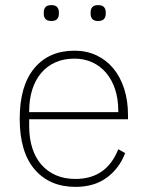

<svg xmlns="http://www.w3.org/2000/svg" viewBox="-20 -718 577 750"><path d="M275 12Q174 12 115.5 -56Q57 -124 57 -254Q57 -383 114 -451.5Q171 -520 271 -520Q318 -520 356.5 -502Q395 -484 422.5 -451Q450 -418 465 -371.5Q480 -325 480 -268V-252H94V-225Q94 -178 106 -140Q118 -102 141.5 -75Q165 -48 198.5 -33.5Q232 -19 275 -19Q396 -19 442 -135L469 -120Q446 -60 397 -24Q348 12 275 12ZM271 -489Q229 -489 196.5 -474.5Q164 -460 141 -433Q118 -406 106 -368Q94 -330 94 -284V-280H442V-286Q442 -332 429.5 -369.5Q417 -407 394.5 -433.5Q372 -460 340.5 -474.5Q309 -489 271 -489ZM181 -636Q164 -636 157.5 -644Q151 -652 151 -663V-671Q151 -682 157.5 -690Q164 -698 181 -698Q197 -698 203.5 -690Q210 -682 210 -671V-663Q210 -652 203.5 -644Q197 -636 181 -636ZM363 -636Q347 -636 340.5 -644Q334 -652 334 -663V-671Q334 -682 340.5 -690Q347 -698 363 -698Q380 -698 386.5 -690Q393 -682 393 -671V-663Q393 -652 386.5 -644Q380 -636 363 -636Z"/></svg>

Font: IBM Plex Sans Arabic ExtraLight
Style: Regular
Weight: 200
Designer: Mike Abbink, Paul van der Laan, Pieter van Rosmalen, Wael Morcos, Khajak Apelian
Foundry: Bold Monday
Version: Version 1.1